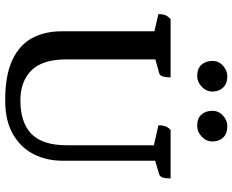

<svg xmlns="http://www.w3.org/2000/svg" viewBox="-100 -806 917 758"><g transform="rotate(90 359.0 -426.5)"><path d="M375 12Q277 12 217 -16Q157 -44 130 -94Q103 -144 103 -211V-577L35 -593Q35 -608 39 -619Q43 -630 55 -641H285Q285 -601 269 -596L214 -581V-230Q214 -135 257.5 -91.5Q301 -48 376 -48Q463 -48 508 -91.5Q553 -135 553 -232V-575L474 -593Q474 -608 477.5 -619Q481 -630 492 -641H684Q684 -600 668 -596L614 -580V-214Q614 -152 588.5 -101Q563 -50 510 -19Q457 12 375 12ZM477 -746Q446 -746 431.5 -763Q417 -780 417 -806Q417 -831 436 -848Q455 -865 477 -865Q507 -865 522.5 -848.5Q538 -832 538 -806Q538 -782 519 -764Q500 -746 477 -746ZM280 -746Q250 -746 235 -763Q220 -780 220 -806Q220 -831 239 -848Q258 -865 280 -865Q309 -865 325 -848.5Q341 -832 341 -806Q341 -782 322 -764Q303 -746 280 -746Z"/></g></svg>

Font: Petrona SemiBold
Style: Regular
Weight: 600
Designer: Ringo R. Seeber
Foundry: Ringo R. Seeber
Version: Version 2.001; ttfautohint (v1.8.3)